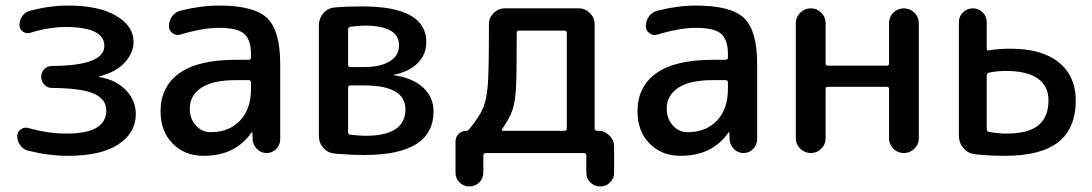

<svg xmlns="http://www.w3.org/2000/svg" viewBox="-20 -550 3923 690"><path d="M83 -8Q65 -12 53.5 -27Q42 -42 42 -61Q42 -76 54.5 -85Q67 -94 82 -90Q151 -70 220 -70Q362 -70 362 -153Q362 -193 318.5 -213Q275 -233 166 -234Q150 -234 139 -246Q128 -258 128 -274Q128 -290 139 -301.5Q150 -313 167 -313Q355 -314 355 -385Q355 -453 215 -453Q156 -453 88 -432Q74 -428 62 -436.5Q50 -445 50 -460Q50 -479 61 -493.5Q72 -508 90 -512Q159 -530 225 -530Q336 -530 398 -493Q460 -456 460 -400Q460 -359 427.5 -324.5Q395 -290 338 -276Q336 -276 336 -275Q336 -273 338 -273Q397 -263 432.5 -226Q468 -189 468 -140Q468 -72 405 -31Q342 10 225 10Q155 10 83 -8Z M827 -262Q745 -262 703.5 -234.5Q662 -207 662 -160Q662 -123 684 -99Q706 -75 737 -75Q803 -75 842.5 -116.5Q882 -158 882 -230V-254Q882 -262 873 -262ZM712 10Q644 10 600.5 -34Q557 -78 557 -150Q557 -238 624 -286.5Q691 -335 827 -335H873Q882 -335 882 -344V-355Q882 -408 857 -429Q832 -450 767 -450Q709 -450 629 -426Q614 -421 600.5 -430.5Q587 -440 587 -456Q587 -476 599 -492Q611 -508 630 -512Q702 -530 767 -530Q893 -530 940 -485Q987 -440 987 -320V-49Q987 -29 972.5 -14.5Q958 0 938 0Q918 0 903.5 -14.5Q889 -29 888 -49L887 -74Q887 -75 886 -75Q884 -75 884 -74Q826 10 712 10Z M1231 -234V-76Q1231 -67 1238 -66Q1274 -62 1294 -62Q1437 -62 1437 -157Q1437 -243 1288 -243H1239Q1231 -243 1231 -234ZM1231 -444V-318Q1231 -309 1239 -309H1286Q1347 -309 1380.5 -329.5Q1414 -350 1414 -387Q1414 -458 1290 -458Q1271 -458 1239 -454Q1231 -452 1231 -444ZM1183 2Q1159 0 1142.5 -18Q1126 -36 1126 -61V-459Q1126 -484 1142 -502.5Q1158 -521 1182 -523Q1225 -527 1281 -527Q1512 -527 1512 -399Q1512 -354 1481 -323Q1450 -292 1394 -281L1393 -280H1394Q1463 -270 1500.5 -235.5Q1538 -201 1538 -150Q1538 7 1290 7Q1241 7 1183 2Z M1785 -87Q1780 -80 1788 -80H2008Q2017 -80 2017 -88V-431Q2017 -440 2008 -440H1846Q1837 -440 1837 -432Q1837 -286 1834.5 -237Q1832 -188 1822.5 -157.5Q1813 -127 1785 -87ZM1617 70V-41Q1617 -58 1628.5 -69Q1640 -80 1656 -80Q1662 -80 1665 -84Q1704 -132 1716.5 -163Q1729 -194 1733 -244.5Q1737 -295 1737 -440V-463Q1737 -486 1754 -503Q1771 -520 1794 -520H2060Q2083 -520 2100 -503Q2117 -486 2117 -463V-88Q2117 -80 2126 -80H2130Q2153 -80 2170 -63Q2187 -46 2187 -23V70Q2187 91 2172.5 105.5Q2158 120 2137 120Q2116 120 2101.5 105.5Q2087 91 2087 70V9Q2087 0 2078 0H1726Q1717 0 1717 9V70Q1717 91 1702.5 105.5Q1688 120 1667 120Q1646 120 1631.5 105.5Q1617 91 1617 70Z M2541 -262Q2459 -262 2417.5 -234.5Q2376 -207 2376 -160Q2376 -123 2398 -99Q2420 -75 2451 -75Q2517 -75 2556.5 -116.5Q2596 -158 2596 -230V-254Q2596 -262 2587 -262ZM2426 10Q2358 10 2314.5 -34Q2271 -78 2271 -150Q2271 -238 2338 -286.5Q2405 -335 2541 -335H2587Q2596 -335 2596 -344V-355Q2596 -408 2571 -429Q2546 -450 2481 -450Q2423 -450 2343 -426Q2328 -421 2314.5 -430.5Q2301 -440 2301 -456Q2301 -476 2313 -492Q2325 -508 2344 -512Q2416 -530 2481 -530Q2607 -530 2654 -485Q2701 -440 2701 -320V-49Q2701 -29 2686.5 -14.5Q2672 0 2652 0Q2632 0 2617.5 -14.5Q2603 -29 2602 -49L2601 -74Q2601 -75 2600 -75Q2598 -75 2598 -74Q2540 10 2426 10Z M2840 -53V-467Q2840 -489 2856 -504.5Q2872 -520 2894 -520Q2916 -520 2931.5 -504.5Q2947 -489 2947 -467V-322Q2947 -314 2955 -314H3167Q3175 -314 3175 -322V-467Q3175 -489 3190.5 -504.5Q3206 -520 3228 -520Q3250 -520 3266 -504.5Q3282 -489 3282 -467V-53Q3282 -31 3266 -15.5Q3250 0 3228 0Q3206 0 3190.5 -15.5Q3175 -31 3175 -53V-230Q3175 -238 3167 -238H2955Q2947 -238 2947 -230V-53Q2947 -31 2931.5 -15.5Q2916 0 2894 0Q2872 0 2856 -15.5Q2840 -31 2840 -53Z M3526 -279V-86Q3526 -78 3535 -76Q3566 -70 3598 -70Q3675 -70 3711.5 -99.5Q3748 -129 3748 -190Q3748 -240 3710 -267.5Q3672 -295 3596 -295Q3562 -295 3534 -289Q3526 -287 3526 -279ZM3482 4Q3458 1 3442 -18Q3426 -37 3426 -62V-470Q3426 -491 3440.5 -505.5Q3455 -520 3476 -520Q3497 -520 3511.5 -505.5Q3526 -491 3526 -470V-376Q3526 -367 3534 -369Q3568 -375 3611 -375Q3725 -375 3785.5 -325.5Q3846 -276 3846 -190Q3846 -89 3783.5 -39.5Q3721 10 3591 10Q3534 10 3482 4Z"/></svg>

Font: Rounded Mplus 1c Medium
Style: Regular
Weight: 500
Version: Version 1.059.20150529